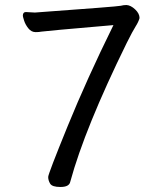

<svg xmlns="http://www.w3.org/2000/svg" viewBox="-20 -728 640 765"><path d="M221 17Q188 17 180 4Q172 -9 172 -23Q172 -35 249 -224Q326 -413 432 -628Q154 -604 145 -602Q136 -600 122 -600Q105 -600 93 -615Q81 -630 76 -646Q71 -662 71 -665Q71 -680 83 -680L119 -678Q450 -702 461 -705Q472 -708 484 -708Q501 -707 518.5 -690.5Q536 -674 536 -656Q532 -641 520.5 -623Q509 -605 485 -557Q318 -217 260 -4Q256 17 221 17Z"/></svg>

Font: ToneOZ-Pinyin-WenKai-Medium
Style: Medium
Weight: 700
Designer: Fontworks Inc.
Foundry: ToneOZ
Version: Version 0.240331